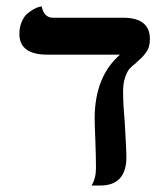

<svg xmlns="http://www.w3.org/2000/svg" viewBox="-20 -573 484 594"><path d="M360.8 -289.1Q360.8 -251 366.2 -189.9Q371.1 -104.5 371.1 -87.9Q371.1 1 290 1H263.2Q276.9 -21 276.9 -53.2Q276.9 -87.4 274.9 -141.1Q272.9 -187 272.9 -207Q272.9 -335 351.1 -403.8H127.9Q40 -403.8 40 -467.8Q40 -488.8 47.1 -505.4Q54.2 -522 64.2 -530.5Q74.2 -539.1 84.5 -544.7Q94.7 -550.3 101.6 -551.8L108.9 -553.2Q116.2 -518.1 144 -518.1H360.8Q443.8 -518.1 443.8 -452.1Q443.8 -439 440.7 -428.5Q437.5 -418 429.9 -408.2Q422.4 -398.4 417.5 -393.8Q412.6 -389.2 400.9 -378.9H401.9Q388.2 -368.7 381.1 -360.8Q374 -353 367.4 -334.5Q360.8 -315.9 360.8 -289.1Z"/></svg>

Font: Linear Smooth
Style: Bold
Weight: 700
Designer: Philipp H. Poll, Flanker
Foundry: Philipp H. Poll, reworked by Flanker
Version: Version 1.061 | FøM Fix